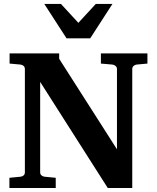

<svg xmlns="http://www.w3.org/2000/svg" viewBox="-20 -937 784 957"><path d="M661.1 -615.2Q652.8 -614.3 646 -608.4Q639.2 -602.5 639.2 -592.8V0H517.1L180.2 -528.8V-78.1Q180.2 -68.4 187 -62.7Q193.8 -57.1 202.1 -56.2L257.8 -50.8V0H26.9V-50.8L82 -56.2Q91.3 -57.1 97.7 -62.7Q104 -68.4 104 -78.1V-592.8Q104 -602.5 97.7 -608.4Q91.3 -614.3 82 -615.2L27.8 -620.1V-670.9H274.9V-644L563 -192.9V-592.8Q563 -602.5 555.9 -608.4Q548.8 -614.3 540 -615.2L482.9 -620.1V-670.9H714.8V-620.1ZM429.7 -746.1H311.5L200.7 -917.5H283.7L370.6 -823.2L457.5 -917.5H540.5Z"/></svg>

Font: Charis SIL Phon
Style: Bold
Weight: 700
Foundry: SIL International
Version: Version 5.000